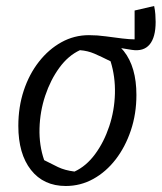

<svg xmlns="http://www.w3.org/2000/svg" viewBox="-20 -610 538 639"><path d="M419 -444 271 -468 276 -493Q304 -493 332.5 -489Q361 -485 386.5 -482Q412 -479 428 -479V-575L493 -590Q496 -576 497 -562.5Q498 -549 498 -537Q498 -486 478 -462Q458 -438 419 -444ZM199 9Q125 9 83 -44.5Q41 -98 41 -191Q41 -254 59 -308.5Q77 -363 109.5 -404.5Q142 -446 184.5 -469.5Q227 -493 276 -493Q350 -493 392 -440Q434 -387 434 -294Q434 -231 415.5 -176Q397 -121 365 -79.5Q333 -38 290.5 -14.5Q248 9 199 9ZM228 -39Q267 -57 296.5 -97Q326 -137 343.5 -189.5Q361 -242 362.5 -298.5Q364 -355 348 -406Q316 -422 294 -431.5Q272 -441 246 -443Q207 -425 177.5 -384.5Q148 -344 130.5 -291.5Q113 -239 111.5 -182.5Q110 -126 127 -77Q150 -65 173 -54Q196 -43 228 -39Z"/></svg>

Font: Piazzolla 24pt
Style: Italic
Weight: 400
Italic angle: -11.3°
Designer: Juan Pablo del Peral
Foundry: Huerta Tipografica
Version: Version 2.005